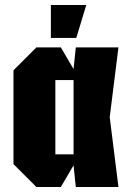

<svg xmlns="http://www.w3.org/2000/svg" viewBox="-20 -750 519 770"><path d="M126 0 34 -92V-468L126 -560H224L275 -473L284 -560H455L420 -280L455 0H284L275 -87L224 0ZM202 -131H275V-429H202ZM184 -598V-730H326L286 -598Z"/></svg>

Font: Tektur Condensed
Style: Bold
Weight: 700
Width: 3
Designer: Adam Jagosz
Foundry: Adam Jagosz
Version: Version 1.005;gftools[0.9.30]